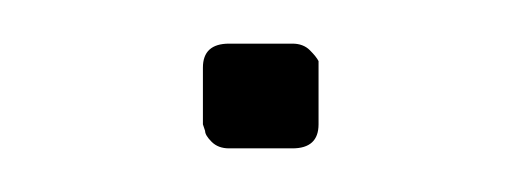

<svg xmlns="http://www.w3.org/2000/svg" viewBox="-20 -312 238 88"><path d="M85 -292H114Q119 -292 122 -289Q125 -286 126 -284V-281V-255Q126 -244 114 -244H85Q80 -244 77 -247Q74 -250 74 -252L73 -255V-281Q73 -292 85 -292Z"/></svg>

Font: Sticks
Style: Regular
Weight: 400
Version: Version 1.1